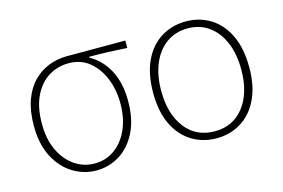

<svg xmlns="http://www.w3.org/2000/svg" viewBox="-77 -702 1292 878"><g transform="rotate(-15 569.5 -263.5)"><path d="M284 13Q225 13 173.5 -18.5Q122 -50 90.5 -110.5Q59 -171 59 -257Q59 -328 77.5 -379Q96 -430 128 -462.5Q160 -495 201 -511Q242 -527 287 -527H564V-492Q518 -495 474.5 -496.5Q431 -498 385 -498V-494Q441 -463 473 -403Q505 -343 505 -257Q505 -171 475 -110.5Q445 -50 394.5 -18.5Q344 13 284 13ZM284 -20Q337 -20 378.5 -49.5Q420 -79 444 -132Q468 -185 468 -257Q468 -319 446.5 -373Q425 -427 384.5 -460.5Q344 -494 286 -494Q234 -494 191 -467.5Q148 -441 122.5 -388Q97 -335 97 -257Q97 -185 122 -132Q147 -79 189.5 -49.5Q232 -20 284 -20Z M853 13Q788 13 736 -19Q684 -51 654.5 -112.5Q625 -174 625 -262Q625 -352 654.5 -414Q684 -476 736 -508Q788 -540 853 -540Q918 -540 969.5 -508Q1021 -476 1050.5 -414Q1080 -352 1080 -262Q1080 -174 1050.5 -112.5Q1021 -51 969.5 -19Q918 13 853 13ZM853 -20Q940 -20 991 -86Q1042 -152 1042 -262Q1042 -335 1019 -390Q996 -445 953.5 -476Q911 -507 853 -507Q795 -507 752 -476Q709 -445 686 -390Q663 -335 663 -262Q663 -152 714 -86Q765 -20 853 -20Z"/></g></svg>

Font: Noto Sans TC Thin
Style: Regular
Weight: 100
Designer: Ryoko NISHIZUKA 西塚涼子 (kana, bopomofo & ideographs); Paul D. Hunt (Latin, Greek & Cyrillic); Sandoll Communications 산돌커뮤니
Foundry: Adobe
Version: Version 2.004-H2;hotconv 1.0.118;makeotfexe 2.5.65603